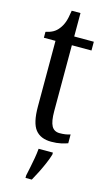

<svg xmlns="http://www.w3.org/2000/svg" viewBox="-133 -706 558 974"><g transform="rotate(15 145.5 -219.0)"><path d="M187 10Q131 10 103.5 -24.5Q76 -59 76 -145V-490H15V-521Q38 -526 54 -535Q70 -544 82 -560Q94 -575 102 -596Q110 -617 116 -659H162V-536H265V-490H162V-144Q162 -90 175 -66.5Q188 -43 217 -43Q234 -43 247 -45Q260 -47 273 -51V-5Q260 0 238 5Q216 10 187 10ZM109 208Q114 185 119 160.5Q124 136 128.5 110.5Q133 85 135 61H210V71Q204 92 192.5 119Q181 146 167.5 173Q154 200 142 221H109Z"/></g></svg>

Font: Noto Serif Khmer ExtraCondensed
Style: Regular
Weight: 400
Width: 2
Designer: Danh Hong and the Monotype Design Team
Foundry: Monotype Imaging Inc.
Version: Version 2.004